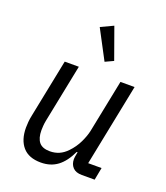

<svg xmlns="http://www.w3.org/2000/svg" viewBox="-143 -874 849 984"><g transform="rotate(20 281.0 -382.0)"><path d="M134 -516H211L147 -198Q144 -183 143 -168.5Q142 -154 142 -145Q142 -102 160 -80Q178 -58 219 -58Q246 -58 269 -68Q292 -78 312 -99Q340 -128 357 -163.5Q374 -199 380 -228L438 -516H515L425 -68H498L485 0H415Q382 0 365.5 -17.5Q349 -35 349 -63Q349 -68 350 -75Q351 -82 353 -92L355 -102H350Q323 -44 285.5 -16Q248 12 195 12Q129 12 96 -26Q63 -64 63 -131Q63 -145 64.5 -162Q66 -179 70 -198ZM326 -585 242 -744 310 -776 371 -606Z"/></g></svg>

Font: IBM Plex Sans
Style: Italic
Weight: 400
Italic angle: -11.31°
Designer: Mike Abbink, Paul van der Laan, Pieter van Rosmalen
Foundry: Bold Monday
Version: Version 3.201